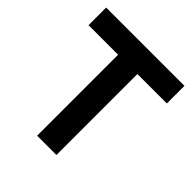

<svg xmlns="http://www.w3.org/2000/svg" viewBox="-190 -832 964 964"><g transform="rotate(45 292.0 -350.0)"><path d="M224 0V-575H14V-700H570V-575H361V0Z"/></g></svg>

Font: Figtree
Style: Bold
Weight: 700
Designer: Erik Kennedy
Foundry: Erik Kennedy
Version: Version 2.001;gftools[0.9.30]